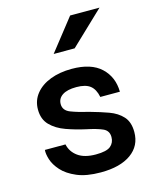

<svg xmlns="http://www.w3.org/2000/svg" viewBox="-115 -839 750 928"><g transform="rotate(-15 259.5 -374.5)"><path d="M40 -164H143Q151 -126 183.5 -102.5Q216 -79 273 -79Q327 -79 347 -96Q367 -113 367 -141Q367 -173 339 -185.5Q311 -198 258 -209Q208 -220 162 -236.5Q116 -253 87 -282.5Q58 -312 58 -361Q58 -406 85 -439.5Q112 -473 159 -491Q206 -509 266 -509Q363 -509 412.5 -462.5Q462 -416 463 -342H365Q357 -382 334 -400Q311 -418 265 -418Q219 -418 195 -402Q171 -386 171 -358Q171 -326 205.5 -312.5Q240 -299 299 -285Q346 -272 387.5 -257Q429 -242 454.5 -214Q480 -186 480 -136Q480 -67 425.5 -28Q371 11 274 11Q202 11 155 -9Q108 -29 82 -58Q56 -87 47 -116Q38 -145 40 -164ZM201 -601 326 -760H473L306 -601Z"/></g></svg>

Font: Syne SemiBold
Style: Regular
Weight: 600
Designer: Lucas Descroix
Foundry: Bonjour Monde
Version: Version 2.200; ttfautohint (v1.8.4)